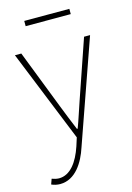

<svg xmlns="http://www.w3.org/2000/svg" viewBox="-128 -701 681 987"><g transform="rotate(-15 212.0 -207.0)"><path d="M66 222C148 222 196 142 220 68L412 -478H380L272 -164C258 -124 242 -72 226 -30H222C204 -72 184 -124 168 -164L46 -478H12L210 12L196 56C170 134 128 192 68 192C56 192 40 188 30 184L20 212C32 218 50 222 66 222ZM104 -608H344V-636H104Z"/></g></svg>

Font: Source Sans Pro ExtraLight
Style: Regular
Weight: 200
Designer: Paul D. Hunt
Foundry: Adobe Systems Incorporated
Version: Version 3.006;hotconv 1.0.111;makeotfexe 2.5.65597